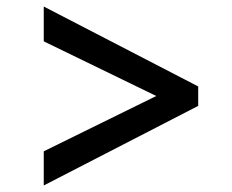

<svg xmlns="http://www.w3.org/2000/svg" viewBox="-20 -595 709 588"><path d="M114 -27V-131.6L458.6 -301L114 -468.4V-575L587 -330.3V-270.7Z"/></svg>

Font: Merriweather Light
Style: Regular
Weight: 300
Designer: Eben Sorkin
Foundry: Eben Sorkin
Version: Version 2.100